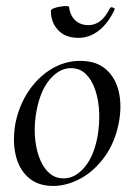

<svg xmlns="http://www.w3.org/2000/svg" viewBox="-20 -600 441 634"><path d="M155 14Q105 14 73.5 -14Q42 -42 31.5 -89Q21 -136 31 -193Q43 -252 74 -298.5Q105 -345 149.5 -372Q194 -399 245 -399Q298 -399 330 -371Q362 -343 372.5 -296Q383 -249 372 -193Q359 -128 325 -81.5Q291 -35 246 -10.5Q201 14 155 14ZM190 -11Q228 -11 259 -47.5Q290 -84 302 -149Q309 -189 307.5 -228.5Q306 -268 295 -301.5Q284 -335 264 -355Q244 -375 214 -375Q177 -375 145.5 -339Q114 -303 101 -236Q93 -195 95 -155.5Q97 -116 108.5 -83Q120 -50 140.5 -30.5Q161 -11 190 -11ZM239 -475Q196 -475 172 -500.5Q148 -526 148 -564Q148 -569 157 -572.5Q166 -576 178 -578Q190 -580 199 -580Q208 -580 208 -577Q211 -550 228 -533.5Q245 -517 272 -517Q293 -517 310.5 -530Q328 -543 343 -573Q346 -578 353 -575Q360 -572 359 -570Q338 -524 307 -499.5Q276 -475 239 -475Z"/></svg>

Font: Cormorant Medium
Style: Italic
Weight: 500
Italic angle: -10°
Designer: Christian Thalmann (Catharsis Fonts)
Foundry: Catharsis Fonts
Version: Version 4.000